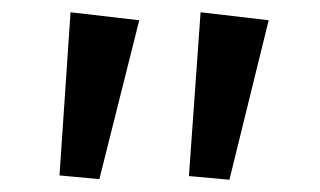

<svg xmlns="http://www.w3.org/2000/svg" viewBox="-20 -757 522 313"><path d="M95 -737 207 -724 142 -465 77 -471ZM307 -737 418 -724 354 -464 288 -470Z"/></svg>

Font: BioRhyme SemiExpanded
Style: Regular
Weight: 400
Width: 6
Designer: Aoife Mooney
Foundry: Aoife Mooney Type
Version: Version 1.600;gftools[0.9.33]